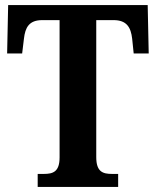

<svg xmlns="http://www.w3.org/2000/svg" viewBox="-20 -734 612 754"><path d="M128 0H444V-51H420C384 -51 358 -59 358 -117V-655H426C478 -655 494 -626 499 -582L505 -524H564L560 -714H12L8 -524H67L74 -582C79 -626 94 -655 146 -655H214V-116C214 -59 188 -51 152 -51H128Z"/></svg>

Font: Noto Serif Devanagari Condensed
Style: Bold
Weight: 700
Width: 3
Designer: Universal Thirst, Indian Type Foundry and the Monotype Design Team
Foundry: Monotype Imaging Inc.
Version: Version 2.004